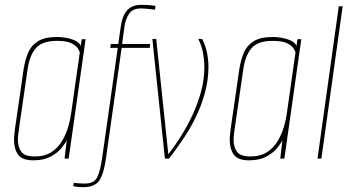

<svg xmlns="http://www.w3.org/2000/svg" viewBox="-20 -656 1452 794"><path d="M118 7Q71 7 54.5 -17Q38 -41 38 -78Q38 -89 39.5 -100.5Q41 -112 42 -124L78 -372Q84 -409 96.5 -438.5Q109 -468 137 -485.5Q165 -503 216 -503Q248 -503 277.5 -493.5Q307 -484 314 -466L318 -494H334L264 0H247L256 -76Q250 -63 233.5 -43Q217 -23 188.5 -8Q160 7 118 7ZM123 -9Q166 -9 193.5 -27.5Q221 -46 237.5 -74.5Q254 -103 262.5 -133Q271 -163 274 -186L310 -439Q309 -445 301.5 -456.5Q294 -468 274.5 -477.5Q255 -487 215 -487Q154 -487 128 -456.5Q102 -426 94 -369L59 -127Q57 -114 55.5 -101.5Q54 -89 54 -78Q54 -48 68 -28.5Q82 -9 123 -9Z M328 118Q309 118 298.5 116.5Q288 115 283 114L285 100Q290 101 303.5 102Q317 103 331 103Q368 103 381 79Q394 55 402 0L467 -458H436L438 -474H469L479 -543Q485 -590 505.5 -613Q526 -636 565 -636Q584 -636 600 -634.5Q616 -633 623 -632L621 -616Q603 -618 589.5 -619.5Q576 -621 562 -621Q528 -621 513.5 -598.5Q499 -576 495 -548L485 -474H601L599 -458H483L418 0Q409 64 390.5 90.5Q372 117 328 118Z M662 0 610 -495H626L676 -18Q707 -58 731 -97Q755 -136 775 -178Q797 -225 811 -275.5Q825 -326 825 -377Q825 -408 819.5 -437.5Q814 -467 800 -495H816Q830 -468 836 -438.5Q842 -409 842 -378Q842 -326 827.5 -272.5Q813 -219 790 -173Q770 -130 741 -86.5Q712 -43 679 0Z M1010 7Q963 7 946.5 -17Q930 -41 930 -78Q930 -89 931.5 -100.5Q933 -112 934 -124L970 -372Q976 -409 988.5 -438.5Q1001 -468 1029 -485.5Q1057 -503 1108 -503Q1140 -503 1169.5 -493.5Q1199 -484 1206 -466L1210 -494H1226L1156 0H1139L1148 -76Q1142 -63 1125.5 -43Q1109 -23 1080.5 -8Q1052 7 1010 7ZM1015 -9Q1058 -9 1085.5 -27.5Q1113 -46 1129.5 -74.5Q1146 -103 1154.5 -133Q1163 -163 1166 -186L1202 -439Q1201 -445 1193.5 -456.5Q1186 -468 1166.5 -477.5Q1147 -487 1107 -487Q1046 -487 1020 -456.5Q994 -426 986 -369L951 -127Q949 -114 947.5 -101.5Q946 -89 946 -78Q946 -48 960 -28.5Q974 -9 1015 -9Z M1293 0 1381 -630H1397L1309 0Z"/></svg>

Font: Alumni Sans Pinstripe
Style: Italic
Weight: 400
Italic angle: -8°
Designer: Robert E. Leuschke
Foundry: Robert E. Leuschke
Version: Version 1.010; ttfautohint (v1.8.4.7-5d5b)